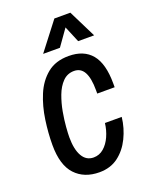

<svg xmlns="http://www.w3.org/2000/svg" viewBox="-139 -796 688 881"><g transform="rotate(-20 205.0 -355.0)"><path d="M192 12Q118 12 74.5 -34.5Q31 -81 31 -179Q31 -237 40 -300Q49 -363 71.5 -417Q94 -471 135 -504.5Q176 -538 240 -538Q314 -538 352 -492Q390 -446 390 -349V-331H305V-348Q305 -406 289 -435.5Q273 -465 240 -465Q207 -465 184.5 -442Q162 -419 148.5 -383Q135 -347 128 -308Q121 -269 118.5 -236Q116 -203 116 -186Q116 -127 135 -94Q154 -61 190 -61Q218 -61 239.5 -79.5Q261 -98 274.5 -128Q288 -158 292 -192H374Q368 -139 345 -92Q322 -45 284 -16.5Q246 12 192 12ZM134 -587 238 -722H316L383 -587H305L272 -666L216 -587Z"/></g></svg>

Font: Archivo Narrow
Style: Italic
Weight: 400
Italic angle: -8°
Designer: Hector Gatti
Foundry: Omnibus-Type
Version: Version 3.002